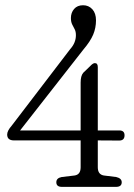

<svg xmlns="http://www.w3.org/2000/svg" viewBox="-20 -730 522 750"><path d="M295 -407.5Q295 -433.5 305 -445.5L332 -471.5Q343 -483.5 350.5 -483.5Q362 -483.5 362 -468V-220.5H446Q466.5 -220.5 466.5 -201.5Q466.5 -181 445.5 -181L362 -181.5V-76.5Q362 -48.5 385.5 -44.5L434 -38.5Q455.5 -33.5 455.5 -18Q455.5 0 433 0H222Q200 0 200 -18Q200 -34.5 221 -38.5L271.5 -44.5Q295 -48 295 -76.5V-181.5H35Q8 -181.5 8 -204.5Q8 -219 26 -239.5L254.5 -538.5Q276.5 -563 276.5 -592.5Q276.5 -606.5 271.8 -615.5Q267 -624.5 262 -634.5Q257 -644.5 257 -659.5Q257 -680.5 269.5 -695Q282 -709.5 304.5 -709.5Q326.5 -709.5 340.8 -693.8Q355 -678 355 -650.5Q355 -621 344 -594.8Q333 -568.5 305 -535.5L58.5 -220.5H295Z"/></svg>

Font: Fraunces 144pt SuperSoft Light
Style: Regular
Weight: 300
Version: Version 1.000;[0bf87f6ff]